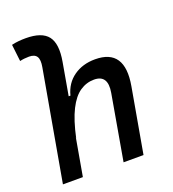

<svg xmlns="http://www.w3.org/2000/svg" viewBox="-135 -846 856 950"><g transform="rotate(-20 293.0 -371.5)"><path d="M353 0 413.1 -344.2Q428.7 -434.6 355 -434.6Q314.9 -434.6 280.8 -411.6Q246.6 -388.7 219.5 -335.2Q192.4 -281.7 172.9 -190.4L173.8 -199.7L138.7 0H33.7L136.2 -579.6Q143.1 -617.2 132.3 -634.3Q121.6 -651.4 91.8 -651.4Q79.6 -651.4 67.6 -650.1Q55.7 -648.9 43.5 -646L33.2 -734.9Q51.8 -739.3 70.3 -741Q88.9 -742.7 107.4 -742.7Q192.4 -742.7 223.9 -701.7Q255.4 -660.6 239.3 -569.8L209.5 -399.9H218.8Q234.4 -460.9 281.5 -494.1Q328.6 -527.3 394 -527.3Q551.3 -527.3 518.1 -340.3L458 0Z"/></g></svg>

Font: Cascadia Mono PL
Style: Italic
Weight: 400
Italic angle: -10°
Monospace: yes
Designer: Aaron Bell
Foundry: Saja Typeworks
Version: Version 2404.023; ttfautohint (v1.8.4)